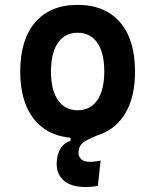

<svg xmlns="http://www.w3.org/2000/svg" viewBox="-20 -547 626 774"><path d="M325.7 207Q269.5 207 239 182.4Q208.5 157.7 208.5 113.3Q208.5 78.1 222.9 53.7Q237.3 29.3 264.2 20.5V8.3Q167.5 -0.5 114.5 -69.8Q61.5 -139.2 61.5 -258.8Q61.5 -387.2 122.1 -457.3Q182.6 -527.3 293 -527.3Q403.3 -527.3 463.9 -457.3Q524.4 -387.2 524.4 -258.8Q524.4 -159.7 487.8 -94.7Q451.2 -29.8 382.8 -4.9Q348.1 7.3 322.3 22.7Q296.4 38.1 296.4 69.8Q296.4 83 306.9 94.2Q317.4 105.5 343.3 105.5Q352.1 105.5 362.8 104.2Q373.5 103 385.7 100.1L374.5 202.6Q347.7 207 325.7 207ZM293 -102.5Q344.2 -102.5 372.3 -143.3Q400.4 -184.1 400.4 -258.8Q400.4 -334 372.3 -374.5Q344.2 -415 293 -415Q241.7 -415 213.6 -374.5Q185.5 -334 185.5 -258.8Q185.5 -184.1 213.6 -143.3Q241.7 -102.5 293 -102.5Z"/></svg>

Font: Cascadia Mono PL SemiBold
Style: Regular
Weight: 600
Monospace: yes
Designer: Aaron Bell
Foundry: Saja Typeworks
Version: Version 2404.023; ttfautohint (v1.8.4)